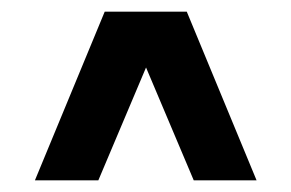

<svg xmlns="http://www.w3.org/2000/svg" viewBox="-20 -693 501 330"><path d="M40 -383 160 -673H301L421 -383H313L231 -577L149 -383Z"/></svg>

Font: Geist
Style: Bold
Weight: 400
Designer: Basement.studio, Andrés Briganti, Mateo Zaragoza
Foundry: Basement.studio, Vercel, Andrés Briganti, Guido Ferreyra, Mateo Zaragoza
Version: Version 1.401